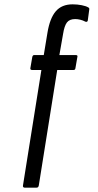

<svg xmlns="http://www.w3.org/2000/svg" viewBox="-20 -681 452 886"><path d="M94 185Q90 185 87.5 182.5Q85 180 86 175L171 -358H129Q119 -358 120 -366L129 -418Q131 -427 138 -427H182L199 -530Q210 -597 237.5 -629Q265 -661 315 -661Q337 -661 357 -657Q377 -653 387 -647Q393 -644 392 -638L385 -586Q383 -578 374 -581Q363 -587 350.5 -590Q338 -593 327 -593Q301 -593 289 -577.5Q277 -562 271 -524L254 -427H329Q340 -427 337 -418L328 -366Q327 -358 319 -358H244L159 175Q158 180 155.5 182.5Q153 185 148 185Z"/></svg>

Font: Sofia Sans Extra Condensed Medium
Style: Italic
Weight: 500
Italic angle: -9°
Version: Version 4.100